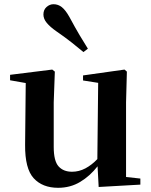

<svg xmlns="http://www.w3.org/2000/svg" viewBox="-20 -875 718 911"><path d="M397 -644 376 -627.9Q349.6 -649.9 321 -672.6Q292.5 -695.3 248 -726.1Q217.8 -747.1 201.9 -766.4Q186 -785.6 186 -806.2Q186 -828.6 200.9 -841.8Q215.8 -855 233.9 -855Q255.9 -855 273.4 -841.1Q291 -827.1 309.1 -794.9Q336.9 -743.2 357.2 -709Q377.4 -674.8 397 -644ZM448.2 12.2 442.9 -85.9Q407.2 -40 360.6 -12Q314 16.1 255.9 16.1Q181.6 16.1 139.9 -29.3Q98.1 -74.7 99.1 -188L102.1 -481L27.8 -494.1V-520L228 -544.9L240.2 -535.2L234.9 -389.2V-178.2Q234.9 -111.3 257.8 -85.7Q280.8 -60.1 321.8 -60.1Q355 -60.1 385.3 -76.2Q415.5 -92.3 441.9 -120.1L445.8 -481.9L374 -493.2V-517.1L570.8 -544.9L582 -535.2L578.1 -389.2V-35.2L646 -27.8V1Z"/></svg>

Font: Source Han Serif TW
Style: Bold
Weight: 700
Designer: Ryoko NISHIZUKA Ë•øÂ°öÊ∂ºÂ≠ê (kana & ideographs); Frank Grie√ühammer (Latin, Greek & Cyrillic); Wenlong ZHANG Âº†ÊñáÈæô 
Foundry: Adobe
Version: Version 2.003;hotconv 1.1.1;makeotfexe 2.6.0